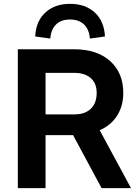

<svg xmlns="http://www.w3.org/2000/svg" viewBox="-20 -974 717 994"><path d="M72.3 0V-718.8H365.2Q482.4 -718.8 550.3 -657.7Q618.2 -596.7 618.2 -493.2Q618.2 -425.8 586.4 -375.5Q554.7 -325.2 496.1 -299.8L658.2 0H505.9L358.4 -274.4H215.8V0ZM162.1 -785.2Q166 -864.3 214.8 -909.2Q263.7 -954.1 342.8 -954.1Q421.9 -954.1 470.7 -909.2Q519.5 -864.3 523.4 -785.2L445.3 -774.4Q441.4 -822.3 414.6 -847.7Q387.7 -873 341.8 -873Q296.9 -873 270.5 -847.7Q244.1 -822.3 240.2 -774.4ZM215.8 -381.8H365.2Q419.9 -381.8 450.2 -411.1Q480.5 -440.4 480.5 -493.2Q480.5 -543 449.7 -569.8Q418.9 -596.7 365.2 -596.7H215.8Z"/></svg>

Font: Min Sans Bold
Style: Regular
Weight: 700
Designer: Jinseong-Kim, NotoSansCJK, Nunito
Foundry: Jinseong-Kim
Version: Version 1.400;Glyphs 3.1.2 (3151)